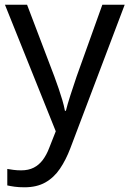

<svg xmlns="http://www.w3.org/2000/svg" viewBox="-20 -556 550 816"><path d="M1 -536H95L211 -231Q221 -204 229.5 -179Q238 -154 245 -130.5Q252 -107 256 -85H260Q266 -110 279 -150.5Q292 -191 306 -232L415 -536H510L279 74Q260 124 234.5 161.5Q209 199 172.5 219.5Q136 240 84 240Q60 240 42 237.5Q24 235 11 232V162Q22 164 37.5 166Q53 168 70 168Q101 168 123.5 156.5Q146 145 162 123.5Q178 102 189 73L217 2Z"/></svg>

Font: Noto Sans Kannada
Style: Regular
Weight: 400
Designer: Jelle Bosma - Monotype Design Team
Foundry: Monotype Imaging Inc.
Version: Version 2.003